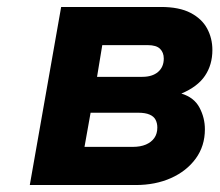

<svg xmlns="http://www.w3.org/2000/svg" viewBox="-20 -531 630 551"><path d="M65.5 0 155.5 -511H442Q494.5 -511 527 -494Q559.5 -477 574.5 -449Q589.5 -421 589.5 -387.5Q589.5 -345 568.2 -313.5Q547 -282 500.5 -262.5Q537 -251.5 552.5 -222.2Q568 -193 568 -160Q568 -112 541.8 -76Q515.5 -40 470.8 -20Q426 0 369.5 0ZM222.5 -109.5H361Q383 -109.5 398.8 -116.2Q414.5 -123 423 -135.2Q431.5 -147.5 431.5 -165Q431.5 -177.5 426.5 -187.2Q421.5 -197 409.2 -202.2Q397 -207.5 376.5 -207.5H240ZM258.5 -310.5H388.5Q417 -310.5 433.5 -324.5Q450 -338.5 450 -363Q450 -380.5 439.2 -391Q428.5 -401.5 404 -401.5H273.5Z"/></svg>

Font: Overpass ExtraBold
Style: Italic
Weight: 800
Italic angle: -10°
Designer: Delve Withrington, Dave Bailey, Thomas Jockin
Foundry: Delve Fonts LLC
Version: Version 4.000